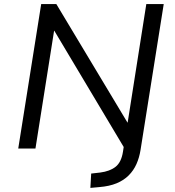

<svg xmlns="http://www.w3.org/2000/svg" viewBox="-20 -725 855 937"><path d="M421 192 425 122 469 117Q516 111 544 89Q572 67 580 16L590 -49L593 8L245 -575H244L153 0H69L181 -705H255L602 -127H603L694 -705H779L666 6Q660 44 646 75.5Q632 107 608 131Q584 155 549 169.5Q514 184 465 188Z"/></svg>

Font: Nunito Sans 7pt
Style: Italic
Weight: 400
Italic angle: -9°
Designer: Vernon Adams
Foundry: Vernon Adams
Version: Version 3.101;gftools[0.9.27]